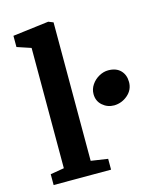

<svg xmlns="http://www.w3.org/2000/svg" viewBox="-118 -877 784 959"><g transform="rotate(-15 274.0 -397.5)"><path d="M249 -785V-69L336 -56V0H39V-56L110 -68V-690L38 -714V-772L224 -795ZM536 -400Q536 -360 505.5 -333.5Q475 -307 435 -306Q400 -306 374.5 -328.5Q349 -351 349 -387Q349 -413 364 -435Q379 -457 402.5 -470Q426 -483 450 -483Q491 -483 513.5 -460Q536 -437 536 -400Z"/></g></svg>

Font: Martel ExtraBold
Style: Regular
Weight: 800
Designer: Dan Reynolds
Foundry: Dan Reynolds
Version: Version 1.001; ttfautohint (v1.1) -l 5 -r 5 -G 72 -x 0 -D la